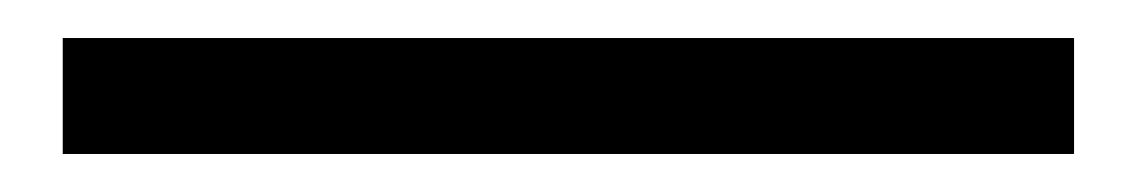

<svg xmlns="http://www.w3.org/2000/svg" viewBox="-20 59 599 101"><path d="M13 140H545V79H13Z"/></svg>

Font: Noto Sans T Chinese Regular
Style: Regular
Weight: 400
Designer: Ryoko NISHIZUKA (kana & ideographs); Paul D. Hunt (Latin, Greek & Cyrillic); Wenlong ZHANG (bopomofo); Sandoll Communica
Foundry: Adobe Systems Incorporated
Version: Version 1.000;PS 1;hotconv 1.0.78;makeotf.lib2.5.61930